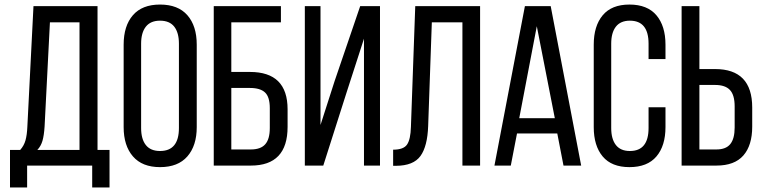

<svg xmlns="http://www.w3.org/2000/svg" viewBox="-20 -727 3353 843"><path d="M460.9 96.2H384.8V0H99.1V96.2H23.9V-68.8H68.8Q85.4 -87.4 92 -111.1Q98.6 -134.8 100.1 -170.9L127 -700.2H408.2V-68.8H460.9ZM199.2 -628.9 175.8 -171.9Q173.3 -132.3 166.5 -108.9Q159.7 -85.4 144 -68.8H329.1V-628.9Z M522.9 -168.9V-530.8Q522.9 -613.3 563.5 -660.2Q604 -707 682.6 -707Q761.7 -707 802.7 -660.2Q843.8 -613.3 843.8 -530.8V-168.9Q843.8 -87.4 802.7 -40.3Q761.7 6.8 682.6 6.8Q604.5 6.8 563.7 -40.3Q522.9 -87.4 522.9 -168.9ZM599.6 -535.2V-165Q599.6 -116.2 620.4 -90.1Q641.1 -64 682.6 -64Q765.6 -64 765.6 -165V-535.2Q765.6 -583.5 745.1 -609.9Q724.6 -636.2 682.6 -636.2Q641.1 -636.2 620.4 -609.9Q599.6 -583.5 599.6 -535.2Z M995.6 -411.1H1077.6Q1242.7 -411.1 1242.7 -247.1V-169.9Q1242.7 0 1081.5 0H918.5V-700.2H1213.4V-628.9H995.6ZM995.6 -70.8H1081.5Q1124.5 -70.8 1144.5 -93.5Q1164.6 -116.2 1164.6 -165V-252Q1164.6 -301.3 1143.6 -321Q1122.6 -340.8 1077.6 -340.8H995.6Z M1578.1 -557.1 1502.4 -323.2 1399.4 0H1318.4V-700.2H1387.2V-178.2L1449.2 -371.1L1561.5 -700.2H1648.4V0H1578.1Z M2010.3 -628.9H1876L1859.9 -173.8Q1856.9 -85 1826.2 -42.2Q1795.4 0.5 1719.2 1H1706.1V-69.8Q1752 -69.8 1767.3 -92.5Q1782.7 -115.2 1784.2 -169.9L1803.2 -700.2H2087.9V0H2010.3Z M2426.8 -141.1H2250L2222.7 0H2150.9L2284.7 -700.2H2397.9L2531.7 0H2454.1ZM2336.9 -611.8 2259.8 -208H2416Z M2743.7 -707Q2822.3 -707 2862.1 -659.9Q2901.9 -612.8 2901.9 -530.8V-467.8H2827.6V-535.2Q2827.6 -636.2 2745.6 -636.2Q2704.6 -636.2 2684.1 -609.9Q2663.6 -583.5 2663.6 -535.2V-165Q2663.6 -116.7 2684.1 -90.3Q2704.6 -64 2745.6 -64Q2827.6 -64 2827.6 -165V-255.9H2901.9V-168.9Q2901.9 -86.9 2862.1 -40Q2822.3 6.8 2743.7 6.8Q2665.5 6.8 2626.2 -40Q2586.9 -86.9 2586.9 -168.9V-530.8Q2586.9 -612.8 2626.2 -659.9Q2665.5 -707 2743.7 -707Z M3050.8 -423.8H3119.6Q3282.7 -423.8 3282.7 -254.9V-170.9Q3282.7 -88.9 3243.9 -44.4Q3205.1 0 3125.5 0H2972.7V-700.2H3050.8ZM3050.8 -70.8H3125.5Q3167.5 -70.8 3186.5 -94.5Q3205.6 -118.2 3205.6 -167V-259.8Q3205.6 -310.1 3184.8 -332Q3164.1 -354 3119.6 -354H3050.8Z"/></svg>

Font: Bebas Neue Regular
Style: Regular
Weight: 400
Designer: Ryoichi Tsunekawa
Foundry: Ryoichi Tsunekawa
Version: Version 001.003